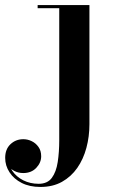

<svg xmlns="http://www.w3.org/2000/svg" viewBox="-120 -480 458 760"><path d="M40 260Q-3 260 -34 244.2Q-65 228.5 -82.2 202.2Q-99.5 176 -99.5 145Q-99.5 110.5 -78.5 90.8Q-57.5 71 -27.5 71Q-10.5 71 5.5 78.8Q21.5 86.5 32.2 101.5Q43 116.5 43 138.5Q43 164 23.5 184.5Q4 205 -28 205Q-47 205 -63 196.8Q-79 188.5 -88.8 175Q-98.5 161.5 -98.5 145H-87Q-87 173.5 -71 196.8Q-55 220 -27.8 233.8Q-0.5 247.5 33 247.5Q68 247.5 85.2 224Q102.5 200.5 108.5 161.2Q114.5 122 114.5 74.5Q114.5 27 114.5 -20.5V-447.5H29V-460H234V11.5Q234 60.5 222 105.2Q210 150 185.8 184.8Q161.5 219.5 125.2 239.8Q89 260 40 260Z"/></svg>

Font: Bodoni Moda 18pt SemiBold
Style: Regular
Weight: 600
Designer: Owen Earl
Foundry: indestructible type
Version: Version 2.005